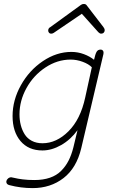

<svg xmlns="http://www.w3.org/2000/svg" viewBox="-20 -758 582 976"><path d="M240.2 -586.9Q232.9 -586.9 228.5 -592.5Q224.1 -598.1 225.1 -605Q226.6 -615.7 235.8 -620.1L391.1 -732.9Q397.5 -737.8 405.8 -737.8Q415.5 -737.8 419.9 -731.9L505.9 -620.1Q512.2 -612.3 512.2 -604Q512.2 -597.2 507.3 -592Q502.4 -586.9 494.1 -586.9Q487.3 -586.9 480 -594.2L396 -688L252.9 -590.8Q247.1 -586.9 240.2 -586.9ZM146 198.2Q85 198.2 27.8 183.1Q10.7 179.2 12.2 163.1Q13.7 155.3 21 149.2Q28.3 143.1 37.1 143.1Q40.5 143.1 54.7 146.7Q68.8 150.4 95.2 153.8Q121.6 157.2 154.8 157.2Q199.2 157.2 233.4 145.5Q267.6 133.8 290.5 110.8Q313.5 87.9 328.4 58.8Q343.3 29.8 353 -8.8L374 -96.2Q338.9 -47.9 290.8 -20.5Q242.7 6.8 195.8 6.8Q124.5 6.8 84.2 -41Q43.9 -88.9 43.9 -168Q43.9 -249 86.2 -324.7Q128.4 -400.4 198 -447.3Q267.6 -494.1 342.8 -494.1Q376 -494.1 406.5 -482.7Q437 -471.2 458 -454.1Q464.4 -482.9 470.9 -494.4Q477.5 -505.9 491.2 -505.9Q499.5 -505.9 503.7 -499.8Q507.8 -493.7 505.9 -483.9L393.1 -4.9Q369.1 96.2 303 147.2Q236.8 198.2 146 198.2ZM195.8 -29.8Q267.1 -29.8 328.1 -90.6Q389.2 -151.4 413.1 -262.2L446.8 -416Q430.7 -432.6 400.4 -443.8Q370.1 -455.1 338.9 -455.1Q271.5 -455.1 210.9 -415Q150.4 -375 114.7 -310.5Q79.1 -246.1 79.1 -176.8Q79.1 -147.5 85.7 -121.8Q92.3 -96.2 105.5 -75.2Q118.7 -54.2 141.8 -42Q165 -29.8 195.8 -29.8Z"/></svg>

Font: Comic Neue Light
Style: Italic
Weight: 300
Italic angle: -12°
Designer: Craig Rozynski
Foundry: Craig Rozynski
Version: Version 2.003;hotconv 1.0.109;makeotfexe 2.5.65596